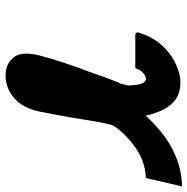

<svg xmlns="http://www.w3.org/2000/svg" viewBox="-12 -510 689 706"><g transform="rotate(90 333.0 -157.5)"><path d="M106 -310 99 -317Q113 -370 148 -408.5Q183 -447 228 -464Q275 -483 315 -472Q381 -457 406 -348Q524 -479 666 -482L635 -349Q570 -346 517 -306Q464 -266 441 -226Q432 -197 421.5 -129Q411 -61 403 -22L391 41Q378 104 341 135.5Q304 167 259 167Q218 167 196 142Q167 115 184 44Q206 -42 252 -161Q267 -208 287 -255V-253Q288 -259 291.5 -270.5Q295 -282 295 -285Q295 -286 294 -298.5Q293 -311 291.5 -321Q290 -331 284.5 -340Q279 -349 270 -349Q261 -349 249.5 -339.5Q238 -330 231 -310Z"/></g></svg>

Font: Coval
Style: ExtraBold Italic
Weight: 800
Foundry: Context Ltd
Version: Version 001.000